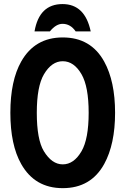

<svg xmlns="http://www.w3.org/2000/svg" viewBox="-20 -929 626 958"><path d="M152.3 -772.5Q175.8 -908.7 292 -908.7Q403.8 -908.7 432.6 -772.5H357.4Q331.5 -810.1 292 -810.1Q259.8 -810.1 229 -772.5ZM293 9.8Q153.8 9.8 85.9 -110.4Q31.7 -206.1 31.7 -366.2Q31.7 -526.4 85.9 -622.1Q153.8 -742.2 293 -742.2Q433.6 -742.2 500 -621.6Q554.2 -523.4 554.2 -366.2Q554.2 -209.5 500 -110.8Q433.6 9.8 293 9.8ZM293 -623.5Q237.8 -623.5 199.2 -558.1Q163.6 -497.6 163.6 -366.2Q163.6 -232.9 198.7 -174.8Q238.8 -108.9 293 -108.9Q348.6 -108.9 386.7 -174.3Q422.4 -235.8 422.4 -366.2Q422.4 -497.1 386.7 -558.6Q349.1 -623.5 293 -623.5Z"/></svg>

Font: Consola Mono
Style: Bold
Weight: 700
Monospace: yes
Designer: Wojciech Kalinowski "wmk69" (wmk69@o2.pl)
Foundry: Wojciech Kalinowski "wmk69" (wmk69@o2.pl)
Version: Version 2.1.0